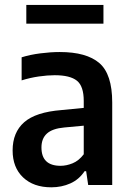

<svg xmlns="http://www.w3.org/2000/svg" viewBox="-20 -770 544 799"><path d="M193.5 9.5Q119.5 9.5 76 -31.8Q32.5 -73 32.5 -144Q32.5 -219 80.5 -261.2Q128.5 -303.5 236 -312L328.5 -321V-350Q328.5 -411.5 300 -434.2Q271.5 -457 207.5 -457Q178 -457 141.5 -451.8Q105 -446.5 70 -435.5V-531.5Q105 -542.5 148 -548Q191 -553.5 228.5 -553.5Q340 -553.5 393.5 -507.5Q447 -461.5 447 -343.5V0H347L338.5 -57.5H332Q309 -23 272.8 -6.8Q236.5 9.5 193.5 9.5ZM152.5 -156.5Q152.5 -80 232 -80Q256.5 -80 282.2 -90.5Q308 -101 328.5 -128V-247L247.5 -239.5Q198 -235 175.2 -214.2Q152.5 -193.5 152.5 -156.5ZM89.5 -671.5V-749.5H410.5V-671.5Z"/></svg>

Font: Encode Sans Semi Condensed SemiBold
Style: Regular
Weight: 600
Width: 4
Designer: Multiple Designers
Foundry: Impallari Type
Version: Version 3.000; ttfautohint (v1.8.3) -l 8 -r 50 -G 200 -x 14 